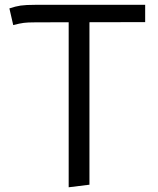

<svg xmlns="http://www.w3.org/2000/svg" viewBox="-20 -560 655 797"><path d="M34.9 -455.9 19 -525.1Q44.6 -533.8 65.9 -536.9Q87.2 -540 127.7 -540H582.6V-468.2L351.3 -467.7V206.7L265.1 217.4V-467.7L124.6 -467.2Q94.9 -467.2 78.7 -465.1Q62.6 -463.1 34.9 -455.9Z"/></svg>

Font: FiraCode Nerd Font
Style: Regular
Weight: 400
Designer: Carrois Corporate, Edenspiekermann AG, Nikita Prokopov
Foundry: Carrois Corporate, Edenspiekermann AG, Nikita Prokopov
Version: Version 6.002;Nerd Fonts 3.4.0